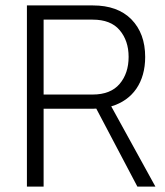

<svg xmlns="http://www.w3.org/2000/svg" viewBox="-20 -687 608 707"><path d="M140.6 -286.6H322.3C326.7 -286.6 330.6 -286.6 334.5 -287.1L485.8 0H552.2L389.6 -295.4C469.7 -318.8 514.6 -384.8 514.6 -477.1C514.6 -535.2 497.6 -581.1 463.9 -615.7C430.2 -649.9 382.8 -667 322.3 -667H79.1V0H140.6ZM321.3 -614.7C365.2 -614.7 398.4 -602.1 420.4 -576.2C442.4 -550.3 453.6 -517.6 453.6 -477.5C453.6 -437 442.4 -403.8 420.4 -377.9C398.4 -352.1 365.2 -338.9 321.3 -338.9H140.6V-614.7Z"/></svg>

Font: Estedad Light
Style: Regular
Weight: 300
Designer: Amin Abedi
Version: Version 7.3